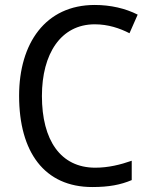

<svg xmlns="http://www.w3.org/2000/svg" viewBox="-20 -744 604 774"><path d="M362 -646C416 -646 463 -630 502 -610L535 -685C486 -710 426 -724 362 -724C163 -724 57 -569 57 -358C57 -131 159 10 352 10C419 10 466 1 511 -18V-96C465 -80 417 -68 364 -68C224 -68 149 -179 149 -357C149 -527 225 -646 362 -646Z"/></svg>

Font: Noto Sans Bengali SemiCondensed
Style: Regular
Weight: 400
Width: 4
Designer: Jelle Bosma - Monotype Design Team
Foundry: Monotype Imaging Inc.
Version: Version 2.003